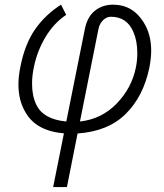

<svg xmlns="http://www.w3.org/2000/svg" viewBox="-20 -548 684 802"><path d="M259.5 233.5H202L247 9Q132.5 -0.5 87.5 -77Q57 -127 57 -195Q57 -230.5 65.5 -270.5Q84 -364.5 126.8 -425.8Q169.5 -487 235 -528.5L256.5 -486Q205 -451.5 170.5 -394Q136 -336.5 122 -270Q113.5 -230.5 114 -197Q114 -147.5 131.5 -111Q160.5 -49.5 257 -40.5L334.5 -427Q345 -478.5 376.8 -503.5Q408.5 -528.5 452.5 -528.5Q534.5 -528.5 580.5 -454Q611.5 -404 611.5 -337Q611.5 -304 604 -266Q579 -145 505 -72Q431 1 304 9.5ZM314 -40.5Q404.5 -50.5 467.2 -115.2Q530 -180 547.5 -265.5Q554 -298.5 553.5 -328Q553.5 -377.5 536.5 -416Q509.5 -478 443 -478Q425.5 -478 410.8 -463.8Q396 -449.5 391.5 -428Z"/></svg>

Font: Roberto Sans Light
Style: Italic
Weight: 300
Italic angle: -11°
Designer: Google
Version: Version 1.00;June 11, 2020;FontCreator 12.0.0.2522 64-bit; t